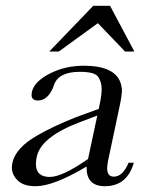

<svg xmlns="http://www.w3.org/2000/svg" viewBox="-20 -643 507 663"><path d="M183 -465H150L302 -623H360L444 -465H412L318 -563ZM442 -81Q419 0 342 0Q279 0 279 -64Q279 -66 279 -68Q165 0 103 0Q61 0 41 -20Q21 -40 21 -64Q21 -72 23 -81Q34 -133 110 -176Q164 -207 239 -237L321 -267L325 -287Q331 -315 331 -336Q331 -359 319.5 -377Q308 -395 256 -395Q183 -395 167 -351L163 -340Q144 -296 111 -296Q89 -296 89 -315Q89 -319 90 -325Q97 -360 150 -388Q204 -416 269 -416Q390 -416 400 -341Q401 -337 401 -332Q401 -313 393 -276L353 -87Q350 -72 350 -62Q350 -33 373 -33Q404 -33 424 -81ZM258 -222Q122 -171 107 -102Q104 -88 104 -77Q104 -32 152 -32Q195 -32 284 -94L316 -244Z"/></svg>

Font: New Athena Unicode
Style: Italic
Weight: 400
Designer: J. Rusten 1997; rev. by R. Hancock 2001, 2002, rev. by D. Mastronarde 2002-2019
Foundry: Society for Classical Studies (formerly American Philological Association)
Version: Version 5.008